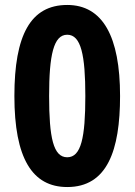

<svg xmlns="http://www.w3.org/2000/svg" viewBox="-20 -744 543 774"><path d="M464 -357C464 -597 394 -724 251 -724C103 -724 38 -602 38 -357C38 -106 110 10 251 10C412 10 464 -137 464 -357ZM178 -357C178 -522 196 -604 251 -604C307 -604 324 -521 324 -357C324 -189 307 -110 251 -110C195 -110 178 -189 178 -357Z"/></svg>

Font: Noto Sans Hebrew Condensed
Style: Bold
Weight: 700
Width: 3
Designer: Monotype Design Team
Foundry: Monotype Imaging Inc.
Version: Version 2.004